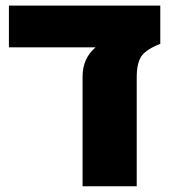

<svg xmlns="http://www.w3.org/2000/svg" viewBox="-20 -652 594 672"><path d="M541 -632.3V-498.5Q493.2 -480 475.8 -456.3Q458.5 -432.6 458.5 -380.4V0H269V-383.8Q269 -447.8 314.5 -486.3H11.2V-632.3Z"/></svg>

Font: Open Sans Hebrew Extra Bold
Style: Regular
Weight: 800
Foundry: Ascender Corporation, Yanek Iontef
Version: Version 2.001;PS 002.001;hotconv 1.0.70;makeotf.lib2.5.58329